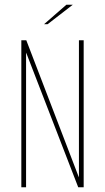

<svg xmlns="http://www.w3.org/2000/svg" viewBox="-20 -790 443 810"><path d="M70 0V-620H91L310 -49L312 -44L313 -42V-620H333V0H310L93 -561L90 -568V0ZM166 -688 260 -770H287L181 -688Z"/></svg>

Font: Smooch Sans Thin Thin
Style: Regular
Weight: 250
Version: Version 1.010